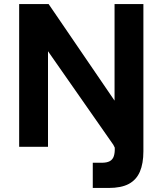

<svg xmlns="http://www.w3.org/2000/svg" viewBox="-20 -728 806 952"><path d="M440 204V79H484Q510 79 524.5 71Q539 63 544.5 46Q550 29 549 4L542 -10L218 -474V0H75V-708H221L548 -229V-708H691V22Q691 83 673.5 123.5Q656 164 618.5 184Q581 204 518 204Z"/></svg>

Font: Onest
Style: Bold
Weight: 700
Designer: Dmitri Voloshin, Andrey Kudryavtsev
Foundry: Dmitri Voloshin, Andrey Kudryavtsev
Version: Version 1.000;gftools[0.9.33]